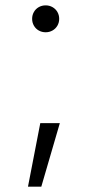

<svg xmlns="http://www.w3.org/2000/svg" viewBox="-20 -571 346 726"><path d="M132.3 -105.3H206.2L136.2 134.8H85.8ZM152.7 -449Q138.2 -449 126.5 -455.7Q114.8 -462.3 108.2 -474Q101.5 -485.7 101.5 -499.7Q101.5 -514 108.2 -525.7Q114.8 -537.3 126.5 -544Q138.2 -550.7 152.7 -550.7Q166.8 -550.7 178.6 -544Q190.3 -537.3 197.1 -525.7Q203.8 -514 203.8 -499.7Q203.8 -485.7 197.1 -474Q190.3 -462.3 178.6 -455.7Q166.8 -449 152.7 -449Z"/></svg>

Font: Hauora
Style: Regular
Weight: 400
Designer: Wayne Shih
Foundry: WCYS
Version: Version 1.001